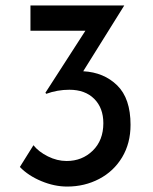

<svg xmlns="http://www.w3.org/2000/svg" viewBox="-20 -678 564 706"><path d="M460 -219Q460 -151 429 -99.5Q398 -48 344.5 -20Q291 8 227 8Q180 8 132 -12Q84 -32 53 -64L103 -144Q122 -120 156 -103Q190 -86 225 -86Q282 -86 321 -124Q360 -162 360 -225Q360 -281 326.5 -314.5Q293 -348 235 -348Q191 -348 150 -333L147 -337L294 -565H92V-658H437L286 -416Q362 -412 411 -364Q460 -316 460 -219Z"/></svg>

Font: Josefin Sans
Style: Regular
Weight: 400
Designer: Santiago Orozco
Foundry: Typemade
Version: Version 2.000